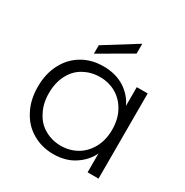

<svg xmlns="http://www.w3.org/2000/svg" viewBox="-177 -914 1028 1066"><g transform="rotate(30 337.5 -381.0)"><path d="M48 -274C48 -274 48 -274 48 -274C48 -218 59 -169 82 -126C104 -83 135 -50 175 -27C214 -4 259 8 308 8C308 8 308 8 308 8C360 8 405 -4 443 -29C480 -53 508 -84 525 -121C525 -121 525 0 525 0C525 0 595 0 595 0C595 0 595 -546 595 -546C595 -546 525 -546 525 -546C525 -546 525 -426 525 -426C525 -426 525 -426 525 -426C508 -463 481 -494 444 -518C406 -542 361 -554 309 -554C309 -554 309 -554 309 -554C259 -554 214 -543 175 -520C135 -497 104 -464 82 -422C59 -379 48 -330 48 -274ZM525 -273C525 -273 525 -273 525 -273C525 -229 516 -190 498 -157C480 -124 456 -98 425 -80C394 -62 359 -53 322 -53C322 -53 322 -53 322 -53C283 -53 249 -62 218 -80C187 -97 163 -123 146 -157C128 -190 119 -229 119 -274C119 -274 119 -274 119 -274C119 -319 128 -359 146 -392C163 -425 187 -450 218 -467C249 -484 283 -493 322 -493C322 -493 322 -493 322 -493C359 -493 394 -484 425 -466C456 -448 480 -422 498 -389C516 -356 525 -317 525 -273ZM431 -770C431 -770 226 -642 226 -642C226 -642 226 -588 226 -588C226 -588 431 -707 431 -707C431 -707 431 -770 431 -770Z"/></g></svg>

Font: wox.body
Style: Regular
Weight: 500
Designer: Ninad Kale (Devanagari), Jonny Pinhorn (Latin)
Foundry: Indian Type Foundry
Version: ""